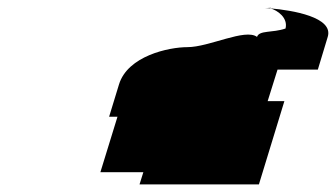

<svg xmlns="http://www.w3.org/2000/svg" viewBox="-20 -797 884 505"><path d="M267 -490H289L244 -344H357L347 -312H661L728 -531H684L710 -614H816L842 -700C858 -752 749 -770 691 -775C710 -770 738 -750 731 -722C696 -710 662 -718 656 -700C625 -723 530 -673 473 -673C424 -673 316 -650 293 -575ZM691 -775 692 -777C690 -776 685 -776 683 -776C675 -776 675 -776 691 -775Z"/></svg>

Font: bitstorm
Style: maxextobl
Weight: 400
Version: Version 0.2